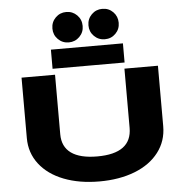

<svg xmlns="http://www.w3.org/2000/svg" viewBox="-68 -1162 1186 1239"><g transform="rotate(-5 525.0 -543.0)"><path d="M309 -998Q309 -1040 337.5 -1068.5Q366 -1097 407 -1097Q448 -1097 476.5 -1068.5Q505 -1040 505 -998Q505 -957 476.5 -928.5Q448 -900 407 -900Q366 -900 337.5 -928.5Q309 -957 309 -998ZM640.5 -900Q599.5 -900 571 -928.5Q542.5 -957 542.5 -998Q542.5 -1040 571 -1068.5Q599.5 -1097 640.5 -1097Q682 -1097 710.2 -1068.5Q738.5 -1040 738.5 -998Q738.5 -957 710.2 -928.5Q682 -900 640.5 -900ZM287.5 -863.5H754V-739.5H287.5ZM83 -308.5V-700H300V-314Q300 -233.5 357.2 -192.2Q414.5 -151 526 -151Q749.5 -151 749.5 -316.5V-700H966.5V-308.5Q966.5 -212.5 911 -139.8Q855.5 -67 755.8 -28Q656 11 526 11Q396 11 295.8 -28Q195.5 -67 139.2 -139.8Q83 -212.5 83 -308.5Z"/></g></svg>

Font: League Mono Extended ExtraBold
Style: Regular
Weight: 800
Width: 9
Designer: Tyler Finck
Foundry: The League of Moveable Type / Tyler Finck
Version: Version 2.210